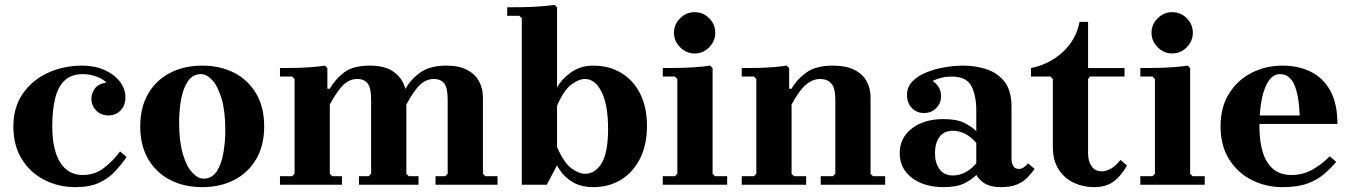

<svg xmlns="http://www.w3.org/2000/svg" viewBox="-20 -760 5551 790"><path d="M290 10Q221 10 163 -19.5Q105 -49 70 -105Q35 -161 35 -240Q35 -319 74 -375Q113 -431 177.5 -460.5Q242 -490 318 -490Q370 -490 410 -472Q450 -454 473 -424.5Q496 -395 496 -360Q496 -326 476 -305.5Q456 -285 426 -285Q396 -285 376 -305Q356 -325 356 -355Q356 -374 369.5 -394.5Q383 -415 418 -420Q404 -435 377 -445Q350 -455 321 -455Q273 -455 245.5 -428.5Q218 -402 206.5 -353.5Q195 -305 195 -240Q195 -176 209.5 -131.5Q224 -87 252 -63.5Q280 -40 321 -40Q371 -40 409 -70Q447 -100 474 -137L501 -114Q480 -84 454 -55.5Q428 -27 389 -8.5Q350 10 290 10Z M812 -490Q886 -490 943.5 -460.5Q1001 -431 1034 -375Q1067 -319 1067 -240Q1067 -161 1034 -105Q1001 -49 943.5 -19.5Q886 10 812 10Q738 10 680.5 -19.5Q623 -49 590 -105Q557 -161 557 -240Q557 -319 590 -375Q623 -431 680.5 -460.5Q738 -490 812 -490ZM817 -25Q852 -25 871.5 -54.5Q891 -84 899 -130Q907 -176 907 -224Q907 -302 892 -353Q877 -404 854 -429.5Q831 -455 807 -455Q773 -455 753 -425.5Q733 -396 725 -350.5Q717 -305 717 -256Q717 -179 732 -127.5Q747 -76 770.5 -50.5Q794 -25 817 -25Z M1977 -35H2027V0H1772V-35H1812L1822 -45V-350Q1822 -398 1808 -416.5Q1794 -435 1765 -435Q1734 -435 1709 -412Q1684 -389 1652 -330V-45L1662 -35H1702V0H1457V-35H1497L1507 -45V-350Q1507 -398 1493 -416.5Q1479 -435 1450 -435Q1419 -435 1394 -412Q1369 -389 1337 -330V-45L1347 -35H1387V0H1132V-35H1182L1192 -45V-435L1182 -445H1132V-480Q1158 -480 1191.5 -480.5Q1225 -481 1258 -483.5Q1291 -486 1317 -490L1327 -480V-395H1337Q1360 -435 1396.5 -462.5Q1433 -490 1502 -490Q1567 -490 1602.5 -462.5Q1638 -435 1648 -394Q1671 -435 1710.5 -462.5Q1750 -490 1817 -490Q1869 -490 1902 -472.5Q1935 -455 1951 -425.5Q1967 -396 1967 -360V-45Z M2421 -490Q2486 -490 2536 -460Q2586 -430 2614 -374.5Q2642 -319 2642 -242Q2642 -165 2614 -108.5Q2586 -52 2536 -21Q2486 10 2421 10Q2366 10 2328.5 -15.5Q2291 -41 2272 -80L2230 0H2127V-685L2117 -695H2067V-730Q2093 -730 2129 -730.5Q2165 -731 2200.5 -733.5Q2236 -736 2262 -740L2272 -730V-400Q2291 -435 2330 -462.5Q2369 -490 2421 -490ZM2387 -45Q2429 -45 2455.5 -88.5Q2482 -132 2482 -230Q2482 -328 2455.5 -381.5Q2429 -435 2387 -435Q2361 -435 2330.5 -412Q2300 -389 2272 -325V-155Q2300 -91 2330.5 -68Q2361 -45 2387 -45Z M2707 0V-35H2757L2767 -45V-435L2757 -445H2707V-480Q2733 -480 2769 -480.5Q2805 -481 2840.5 -483.5Q2876 -486 2902 -490L2912 -480V-45L2922 -35H2972V0ZM2838 -540Q2804 -540 2778.5 -565.5Q2753 -591 2753 -625Q2753 -660 2778.5 -685Q2804 -710 2838 -710Q2873 -710 2898 -685Q2923 -660 2923 -625Q2923 -591 2898 -565.5Q2873 -540 2838 -540Z M3562 -45 3572 -35H3622V0H3357V-35H3407L3417 -45V-350Q3417 -398 3400.5 -416.5Q3384 -435 3355 -435Q3324 -435 3296.5 -412Q3269 -389 3237 -330V-45L3247 -35H3297V0H3032V-35H3082L3092 -45V-435L3082 -445H3032V-480Q3058 -480 3091.5 -480.5Q3125 -481 3158 -483.5Q3191 -486 3217 -490L3227 -480V-395H3237Q3260 -435 3299 -462.5Q3338 -490 3407 -490Q3461 -490 3495.5 -472.5Q3530 -455 3546 -425.5Q3562 -396 3562 -360Z M4098 10Q4064 10 4039.5 -1Q4015 -12 3997 -40V-305Q3997 -368 3976.5 -406.5Q3956 -445 3896 -445Q3874 -445 3855 -440.5Q3836 -436 3817 -427Q3833 -417 3842.5 -401Q3852 -385 3852 -365Q3852 -335 3832 -315Q3812 -295 3782 -295Q3752 -295 3732 -315.5Q3712 -336 3712 -370Q3712 -402 3733.5 -424.5Q3755 -447 3790 -461.5Q3825 -476 3865.5 -483Q3906 -490 3943 -490Q3994 -490 4039.5 -475Q4085 -460 4113.5 -423.5Q4142 -387 4142 -320V-104Q4142 -90 4149 -77.5Q4156 -65 4172 -65Q4183 -65 4192.5 -71.5Q4202 -78 4210 -88L4237 -65Q4225 -48 4208.5 -30.5Q4192 -13 4166 -1.5Q4140 10 4098 10ZM3862 10Q3783 10 3732.5 -28Q3682 -66 3682 -130Q3682 -193 3732 -231.5Q3782 -270 3862 -270Q3918 -270 3949.5 -253.5Q3981 -237 3997 -220V-172Q3976 -197 3951 -209.5Q3926 -222 3901 -222Q3864 -222 3845.5 -196.5Q3827 -171 3827 -130Q3827 -90 3845.5 -64Q3864 -38 3901 -38Q3926 -38 3951 -50.5Q3976 -63 3997 -88V-40Q3981 -23 3949.5 -6.5Q3918 10 3862 10Z M4590 -102 4617 -79Q4593 -36 4562 -13Q4531 10 4481 10Q4438 10 4399.5 -7.5Q4361 -25 4336.5 -62Q4312 -99 4312 -155V-435L4302 -445H4222V-480Q4297 -495 4352 -545Q4407 -595 4422 -670H4457V-480H4607V-445H4465L4457 -435V-129Q4457 -97 4471.5 -76Q4486 -55 4513 -55Q4530 -55 4550 -65.5Q4570 -76 4590 -102Z M4672 0V-35H4722L4732 -45V-435L4722 -445H4672V-480Q4698 -480 4734 -480.5Q4770 -481 4805.5 -483.5Q4841 -486 4867 -490L4877 -480V-45L4887 -35H4937V0ZM4803 -540Q4769 -540 4743.5 -565.5Q4718 -591 4718 -625Q4718 -660 4743.5 -685Q4769 -710 4803 -710Q4838 -710 4863 -685Q4888 -660 4888 -625Q4888 -591 4863 -565.5Q4838 -540 4803 -540Z M5293 -40Q5343 -40 5383.5 -64Q5424 -88 5451 -117L5478 -94Q5457 -69 5429.5 -45Q5402 -21 5361 -5.5Q5320 10 5257 10Q5188 10 5130 -19.5Q5072 -49 5037 -105Q5002 -161 5002 -240Q5002 -319 5037 -375Q5072 -431 5130 -460.5Q5188 -490 5257 -490Q5322 -490 5373 -465Q5424 -440 5453.5 -387Q5483 -334 5483 -250H5127V-285H5328Q5324 -372 5304.5 -413.5Q5285 -455 5247 -455Q5220 -455 5201 -428.5Q5182 -402 5172 -353.5Q5162 -305 5162 -240Q5162 -176 5176.5 -131.5Q5191 -87 5220 -63.5Q5249 -40 5293 -40Z"/></svg>

Font: Brygada 1918
Style: Bold
Weight: 700
Designer: Mateusz Machalski | Borys Kosmynka | Przemek Hoffer
Foundry: NIEPODLEGLA 2018
Version: Version 3.006